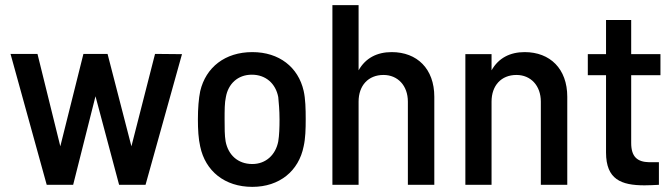

<svg xmlns="http://www.w3.org/2000/svg" viewBox="-20 -720 2614 748"><path d="M162 0H265L352 -345L444 0H547L689 -509L584 -510L492 -150L399 -510H305L215 -150L126 -510H21Z M963 8C1069 8 1144 -54 1163 -150C1170 -181 1171 -217 1171 -256C1171 -296 1170 -335 1163 -366C1142 -458 1068 -517 963 -517C857 -517 782 -458 760 -365C754 -336 751 -297 751 -255C751 -216 753 -179 760 -149C780 -54 855 8 963 8ZM855 -255C855 -290 855 -320 860 -342C869 -393 906 -429 961 -429C1016 -429 1054 -394 1064 -342C1066 -320 1069 -291 1069 -255C1069 -223 1068 -193 1064 -169C1054 -117 1016 -81 963 -81C906 -81 869 -117 859 -169C855 -192 855 -222 855 -255Z M1275 0H1377V-324C1377 -387 1415 -428 1474 -428C1530 -428 1569 -386 1569 -324V0H1672V-343C1672 -452 1605 -517 1506 -517C1449 -517 1404 -494 1377 -446V-700H1275Z M1793 0H1895V-324C1895 -387 1933 -428 1992 -428C2048 -428 2087 -386 2087 -324V0H2190V-343C2190 -452 2123 -517 2024 -517C1967 -517 1922 -494 1895 -446V-509H1793Z M2491 2C2509 2 2527 1 2547 0V-88H2509C2463 -89 2439 -109 2439 -163V-427H2553V-509H2439V-642H2341V-509H2270V-427H2341V-126C2341 -21 2400 2 2491 2Z"/></svg>

Font: Vanilla Cream DemiBold
Style: Regular
Weight: 600
Designer: Jeremy Tribby, Jinavaṁso
Foundry: Tribby Type
Version: Version 1.422;Glyphs 3.1.2 (3151)